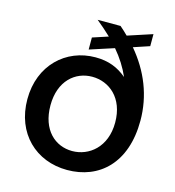

<svg xmlns="http://www.w3.org/2000/svg" viewBox="-111 -837 858 940"><g transform="rotate(15 318.0 -367.0)"><path d="M551 -743 426 -702C413 -715 399 -728 385 -740H269C296 -718 321 -696 343 -675L264 -649V-588L387 -628C421 -588 447 -547 466 -503C422 -540 374 -560 307 -560C158 -560 37 -449 37 -276C37 -103 156 9 314 9C476 9 599 -101 599 -317C599 -443 553 -557 470 -655L551 -682ZM154 -276C154 -401 231 -464 316 -464C402 -464 482 -401 482 -276C482 -151 399 -87 314 -87C228 -87 154 -151 154 -276Z"/></g></svg>

Font: Malmofest Medium
Style: Regular
Weight: 500
Designer: Jonny Pinhorn (Poppins), Kolossal
Version: Version 1.004;Glyphs 3.1.2 (3151)